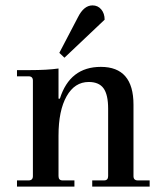

<svg xmlns="http://www.w3.org/2000/svg" viewBox="-20 -692 606 712"><path d="M219 -478 200 -496 269 -628Q291 -672 323 -672Q343 -672 355.5 -657Q368 -642 368 -619ZM43 0V-23H86Q102 -23 102 -39V-393Q102 -409 86 -409H43V-432H90Q155 -432 197 -438V-326H202Q239 -444 354 -444Q475 -444 475 -304V-39Q475 -23 491 -23H535V0H322V-23H366Q381 -23 381 -39V-289Q381 -341 364 -364.5Q347 -388 309 -388Q257 -388 227 -335Q197 -282 197 -189V-39Q197 -23 212 -23H256V0Z"/></svg>

Font: Arapey
Style: Regular
Weight: 400
Designer: Eduardo Rodriguez Tunni
Foundry: Eduardo Rodriguez Tunni
Version: Version 4.000